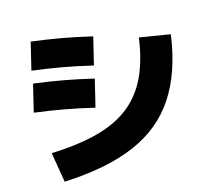

<svg xmlns="http://www.w3.org/2000/svg" viewBox="-116 -930 1232 1119"><g transform="rotate(-15 500.0 -370.0)"><path d="M110 -130Q272 -136 389.5 -167Q507 -198 586 -260Q665 -322 711 -418.5Q757 -515 775 -650L960 -620Q929 -396 833.5 -251.5Q738 -107 567.5 -34Q397 39 140 50ZM425 -320Q329 -343 245.5 -358Q162 -373 70 -385L110 -550Q202 -538 285.5 -523Q369 -508 465 -485ZM480 -560Q383 -583 298.5 -598Q214 -613 120 -625L160 -790Q254 -778 338.5 -763Q423 -748 520 -725Z"/></g></svg>

Font: M PLUS 1 Black
Style: Regular
Weight: 900
Designer: Coji Morishita
Foundry: UNDERFOREST DESIGN
Version: Version 1.001